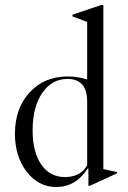

<svg xmlns="http://www.w3.org/2000/svg" viewBox="-20 -741 512 771"><path d="M206 10Q135 10 87.5 -51Q40 -112 40 -204Q40 -306 99 -370Q158 -434 252 -434Q291 -434 330 -422V-653L271 -675V-682L387 -721H395V-62L450 -50V-45L341 5H335V-63L332 -64Q284 10 206 10ZM241 -30Q303 -30 330 -77V-333Q330 -424 251 -424Q188 -424 149.5 -367.5Q111 -311 111 -218Q111 -131 145.5 -80.5Q180 -30 241 -30Z"/></svg>

Font: Libre Caslon Display
Style: Regular
Weight: 400
Designer: Pablo Impallari, Rodrigo Fuenzalida
Foundry: Pablo Impallari, Rodrigo Fuenzalida
Version: Version 1.002